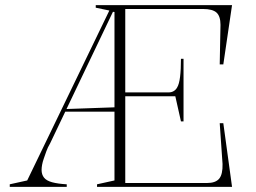

<svg xmlns="http://www.w3.org/2000/svg" viewBox="-20 -728 996 748"><path d="M18 0V-10L86 -25L406 -687L353 -698V-708H429V-681L420 -682L175 -169Q166 -154 160.5 -138.5Q155 -123 150.5 -110Q146 -97 144 -86Q142 -75 142 -66Q142 -48 151.5 -36Q161 -24 183 -18Q205 -12 240 -10V0ZM231 -293V-303L429 -310V-293ZM771 -693H468V-368H637Q648 -368 656.5 -373Q665 -378 670 -387Q678 -400 681.5 -428.5Q685 -457 685 -499H695V-255H685L663 -353H468V-15H786Q820 -15 834 -32Q848 -49 847 -89L836 -248H850L884 0H358V-10L426 -25V-708H884L850 -477H836L839 -631Q839 -665 823.5 -679Q808 -693 771 -693Z"/></svg>

Font: Kalnia ExtraLight
Style: Regular
Weight: 250
Designer: Frida Medrano
Foundry: Frida Medrano
Version: Version 1.105